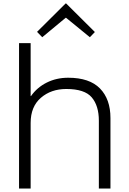

<svg xmlns="http://www.w3.org/2000/svg" viewBox="-20 -1089 743 1109"><path d="M618 -407V0H551V-392Q551 -478 510 -526.5Q469 -575 363 -575Q275 -575 216 -524Q157 -473 157 -379V0H90V-840H157V-534H159Q194 -584 250 -612Q306 -640 374 -640Q497 -640 557.5 -578Q618 -516 618 -407ZM362 -1069 528 -904 499 -874 362 -986H359L224 -874L194 -905L359 -1069Z"/></svg>

Font: Sinkin Sans 300 Light
Style: Regular
Weight: 300
Designer: Keith Bates
Foundry: K-Type
Version: Sinkin Sans (version 1.0)  by Keith Bates   •   © 2014   www